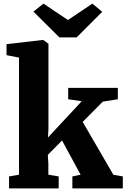

<svg xmlns="http://www.w3.org/2000/svg" viewBox="-20 -1040 698 1060"><path d="M85 -75.5V-722L16 -735.5V-796L216 -819.5H218.5L247.5 -798.5V-330L245 -281L431 -481L356.5 -492V-555H630.5V-492L547.5 -479L436.5 -367L606 -75L658 -66V0H379.5V-66L425 -75.5L322.5 -264.5L244 -185L247 -136V-75.5L304 -66V0H30V-66ZM220 -1020 355 -929.5 490 -1020 544.5 -975 403 -833.5H308L164.5 -976Z"/></svg>

Font: Merriweather Black
Style: Regular
Weight: 900
Designer: Eben Sorkin
Foundry: Eben Sorkin
Version: Version 2.200;gftools[0.9.31]